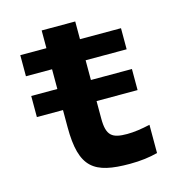

<svg xmlns="http://www.w3.org/2000/svg" viewBox="-104 -775 829 884"><g transform="rotate(-15 310.0 -333.0)"><path d="M407.5 16.5C459.5 16.5 503.5 10.5 540.5 0.5V-134C500.5 -125 464 -119.5 431 -119.5C360 -119.5 333.5 -136.5 333.5 -219V-302.5H529V-403H333.5V-497H529V-597.5H333.5V-682H173.5V-597.5H49V-497H173.5V-403H49V-302.5H173.5V-221.5C173.5 -25.5 237.5 16.5 407.5 16.5Z"/></g></svg>

Font: Monaspace Neon ExtraBold
Style: Regular
Weight: 800
Designer: Riley Cran & the Lettermatic Team
Foundry: Lettermatic
Version: Version 1.200 (Monaspace Neon)